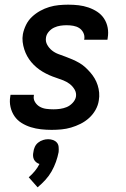

<svg xmlns="http://www.w3.org/2000/svg" viewBox="-20 -548 540 822"><path d="M201 8Q178 8 155.5 5.5Q133 3 112 -3.5Q91 -10 72.5 -21.5Q54 -33 42 -50.5Q30 -68 25 -90Q20 -112 24 -135L25 -142H125V-139Q122 -124 130 -111Q138 -98 150.5 -91Q163 -84 178 -82Q193 -80 209 -80Q223 -80 237.5 -82Q252 -84 265.5 -89.5Q279 -95 290.5 -107Q302 -119 305 -133Q308 -150 299.5 -164.5Q291 -179 278.5 -188.5Q266 -198 251 -204Q236 -210 220.5 -215Q205 -220 190.5 -226.5Q176 -233 162.5 -241Q149 -249 136.5 -259.5Q124 -270 114 -282Q104 -294 96.5 -307.5Q89 -321 84 -336.5Q79 -352 77 -368.5Q75 -385 78 -402Q82 -422 91.5 -441.5Q101 -461 117 -476Q133 -491 152 -501.5Q171 -512 191 -518Q211 -524 231.5 -526Q252 -528 272 -528Q295 -528 316.5 -525.5Q338 -523 358.5 -516Q379 -509 396.5 -497.5Q414 -486 425.5 -468.5Q437 -451 441 -429.5Q445 -408 441 -385L440 -378H340L341 -381Q343 -396 336.5 -408.5Q330 -421 319 -428Q308 -435 294 -437.5Q280 -440 265 -440Q252 -440 238.5 -438Q225 -436 212 -430Q199 -424 189 -412.5Q179 -401 177 -388Q174 -371 182 -356.5Q190 -342 202.5 -332Q215 -322 230 -316.5Q245 -311 260 -305.5Q275 -300 290 -293.5Q305 -287 319 -279Q333 -271 344.5 -260.5Q356 -250 366.5 -238Q377 -226 385 -212.5Q393 -199 398 -183.5Q403 -168 404.5 -151.5Q406 -135 403 -118Q400 -97 389 -77.5Q378 -58 361.5 -43Q345 -28 325 -18Q305 -8 284.5 -2Q264 4 243 6Q222 8 201 8ZM141 254 103 211Q117 199 129 184.5Q141 170 149 154Q142 152 135.5 147Q129 142 125.5 135Q122 128 121.5 119.5Q121 111 123 103Q124 92 129 81Q134 70 143.5 62.5Q153 55 164 51.5Q175 48 186 48Q197 48 207 51.5Q217 55 223.5 62.5Q230 70 231 81Q232 92 231 103Q227 124 219.5 145Q212 166 201 185.5Q190 205 174.5 222Q159 239 141 254Z"/></svg>

Font: Iosevka Semibold
Style: Italic
Weight: 600
Italic angle: -9°
Monospace: yes
Designer: Belleve Invis
Foundry: Belleve Invis
Version: Version 32.5.0; ttfautohint (v1.8.4)